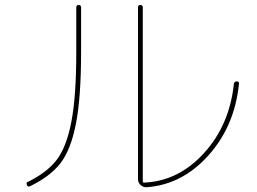

<svg xmlns="http://www.w3.org/2000/svg" viewBox="-20 -740 1040 778"><path d="M575.2 18.6Q560.5 19.5 549.8 9.8Q539.1 0 539.1 -14.6V-710Q539.1 -719.7 548.8 -719.7Q558.6 -719.7 558.6 -710V-4.9Q558.6 0 563.5 0Q703.1 -5.9 806.6 -119.6Q910.2 -233.4 927.7 -400.4Q929.7 -410.2 939.5 -410.2Q950.2 -410.2 948.2 -399.4Q930.7 -228.5 824.7 -110.4Q718.8 7.8 575.2 18.6ZM101.6 14.6Q92.8 18.6 88.9 9.8Q85 0 92.8 -2.9Q168.9 -40 209 -91.3Q249 -142.6 269 -245.6Q289.1 -348.6 289.1 -530.3V-710Q289.1 -719.7 298.8 -719.7Q308.6 -719.7 308.6 -710V-530.3Q308.6 -344.7 287.6 -238.3Q266.6 -131.8 224.6 -78.1Q182.6 -24.4 101.6 14.6Z"/></svg>

Font: Rounded-X Mgen+ 1mn thin
Style: Regular
Weight: 100
Designer: [Source Han Sans]
Ryoko NISHIZUKA  (kana & ideographs); Paul D. Hunt (Latin, Greek & Cyrillic); Wenlong ZHANG  (bopomofo
Version: Version 1.059.20150602